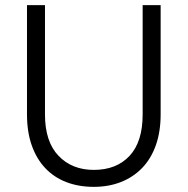

<svg xmlns="http://www.w3.org/2000/svg" viewBox="-20 -720 730 747"><path d="M345 7Q286 7 238 -11.5Q190 -30 156 -66Q122 -102 103.5 -154.5Q85 -207 85 -275V-700H155V-275Q155 -169 207.5 -114Q260 -59 345 -59Q433 -59 484 -113.5Q535 -168 535 -275V-700H605V-275Q605 -208 586.5 -155.5Q568 -103 533.5 -67Q499 -31 451 -12Q403 7 345 7Z"/></svg>

Font: Retni Sans
Style: Regular
Weight: 400
Designer: Vitaly Kuzmin
Foundry: ParaType Ltd.
Version: Version 1.00;March 2, 2019;FontCreator 11.5.0.2425 64-bit; t